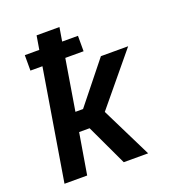

<svg xmlns="http://www.w3.org/2000/svg" viewBox="-133 -841 866 947"><g transform="rotate(-20 300.0 -367.5)"><path d="M44 0 140 -582H77V-663H153L165 -735H285L273 -663H356V-582H260L216 -315H256L428 -530H571L352 -265L483 0H355L254 -215H199L163 0Z"/></g></svg>

Font: Iosevka Curly Extended
Style: Bold Italic
Weight: 700
Width: 7
Italic angle: -9°
Monospace: yes
Designer: Belleve Invis
Foundry: Belleve Invis
Version: Version 11.1.0; ttfautohint (v1.8.3)